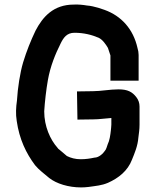

<svg xmlns="http://www.w3.org/2000/svg" viewBox="-20 -753 678 838"><path d="M466 -238V-209C466 -203.7 465.7 -199 465 -195C465 -191 464.7 -187.7 464 -185C461.5 -162.4 458.3 -139.6 450 -123C447.4 -116.5 443.9 -100.9 438 -95C430 -83 411.7 -65 392 -65C373.9 -61 354.1 -58 332 -58C309.1 -58 288.9 -63.5 272 -72C261 -80.8 251.3 -89.8 239 -100C235.7 -102 233 -104.7 231 -108C199.4 -143.6 173 -201.2 173 -267C175.4 -307.7 181.9 -363.8 189 -403.5C199.7 -463.9 221.2 -516.4 245 -564C256.9 -587.9 271.3 -610 305 -610C346.5 -610 381.7 -600.6 411 -588C428.5 -579.2 441.5 -559.8 451 -544C455.1 -533 458.2 -521.1 462 -511V-401H585V-513C585 -523 583.3 -533.3 580 -544C561.8 -625.7 509.8 -683.6 436 -710L409 -719C392.7 -723.4 376.9 -727.8 359 -729C343.4 -731.8 319.5 -734.2 302 -733C213 -733 166.3 -679.1 135 -619C113.9 -574.7 96.4 -531.1 81 -481C67.4 -435.2 57.3 -369.6 54 -314C49.7 -285.1 48.1 -254.6 53 -225C64.4 -145.1 94.2 -83.7 133 -32C149.8 -11.3 175.1 6.9 195 24C226.5 48.7 278.8 65 334 65C344 65 354.7 64.3 366 63C399.3 58.2 423.3 56.7 451 45C497.7 24.2 537.5 -7.4 556 -56C567.8 -85.4 581.1 -115.4 584 -153C586.3 -171.4 589 -187.9 589 -209V-288C589 -303.3 584.3 -317 575 -329C556.8 -352.4 536.8 -363 497 -363C460.3 -363 419.9 -355 386 -355L316 -354L318 -231L388 -232C413.6 -232 438.4 -236.3 466 -238Z"/></svg>

Font: Tape
Style: Regular
Weight: 500
Foundry: Cannot Into Space Fonts
Version: Version 0.97